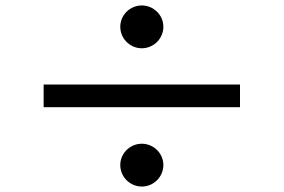

<svg xmlns="http://www.w3.org/2000/svg" viewBox="-20 -729 1040 704"><path d="M500 -709C457 -709 421 -674 421 -631C421 -587 457 -552 500 -552C543 -552 579 -587 579 -631C579 -674 543 -709 500 -709ZM860 -419H140V-336H860ZM500 -202C457 -202 421 -167 421 -124C421 -80 457 -45 500 -45C543 -45 579 -80 579 -124C579 -167 543 -202 500 -202Z"/></svg>

Font: Noto Sans HK Medium
Style: Regular
Weight: 500
Designer: Ryoko NISHIZUKA 西塚涼子 (kana, bopomofo & ideographs); Paul D. Hunt (Latin, Greek & Cyrillic); Sandoll Communications 산돌커뮤니
Foundry: Adobe
Version: Version 2.002;hotconv 1.0.116;makeotfexe 2.5.65601